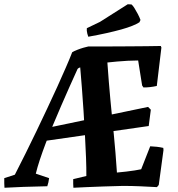

<svg xmlns="http://www.w3.org/2000/svg" viewBox="-34 -874 833 901"><path d="M-13 7.1Q-13.5 -2.3 -14 -13.9Q-14.5 -25.5 -14 -38L35.7 -54.2Q59.7 -101.2 85.6 -153.1Q111.4 -204.9 137.2 -258.7Q163 -312.5 187.8 -365.3Q212.7 -418.1 234.7 -466.4Q256.6 -514.7 274.7 -556.4Q292.9 -598 304.8 -628.9Q313.8 -634.4 328.5 -640.1Q343.1 -645.9 357.6 -650.1Q372.1 -654.4 380 -655.8Q427.9 -655.8 476.4 -656Q525 -656.3 570.7 -656.5Q616.5 -656.8 654.8 -657.2Q693.2 -657.7 720.6 -658.2L723.4 -650.8L701.8 -470.6Q685.6 -467.1 670.3 -465.3Q655.1 -463.6 639.3 -463.6L633 -472.7L614.3 -590.2Q590.7 -590.2 565.5 -588.8Q540.2 -587.3 515.9 -585.3Q491.6 -583.3 469.9 -580.7Q473.2 -533.6 476.7 -490.3Q480.2 -446.9 484 -406.2Q487.7 -365.6 491.9 -325Q496.2 -284.5 500.1 -243.3Q504.1 -202.1 507.8 -157.8Q511.5 -113.6 514.7 -64.3Q536.7 -66.3 558.3 -68.8Q580 -71.2 598.2 -74.2Q616.4 -77.2 628.5 -79.7L670.9 -187.5Q686.6 -187 701.9 -185.2Q717.1 -183.5 732.3 -180L733.2 -169.9L711 -5.9L702.5 4.1Q664.4 2.1 622 0.1Q579.6 -1.9 536.4 -1.4Q491.8 -0.4 450.1 1.1Q408.5 2.6 373.1 4.1Q337.7 5.6 310.4 7.1Q310 -2.3 309.5 -12Q309 -21.8 309.5 -33.3L371.2 -48.1Q371.6 -84.4 369.7 -133.8Q367.7 -183.2 364.7 -239.4Q361.7 -295.6 358 -352.8Q354.2 -410.1 350.2 -462.9Q346.1 -515.7 342.4 -557.8Q339.9 -557.3 336.2 -555.3Q332.5 -553.3 330 -550.4Q311.6 -510.1 291.9 -466Q272.1 -421.8 252.6 -376.5Q233 -331.2 214.5 -286.9Q195.9 -242.5 180.3 -201.2Q164.7 -159.9 152.8 -123.9Q141 -88 134 -59.1L196.4 -38Q195.4 -28 193.1 -18.2Q190.9 -8.4 187.9 0Q126.3 1 75.6 3Q25 5.1 -13 7.1ZM174.7 -212.4 194.4 -275.2 660.8 -372.3 673.8 -359.2 663.9 -282.6ZM380.3 -701.6Q377.8 -708.5 375.8 -715.9Q373.8 -723.3 373.3 -729.7L373.5 -741.7L435 -771.3L565.4 -854L582.9 -853.2Q589.3 -848.4 596.9 -836Q604.5 -823.6 612.4 -808.9Q620.3 -794.2 625.3 -780.3L620.2 -769.4Q608.4 -761.7 586.9 -752.9Q565.4 -744.2 535 -735.7Q504.6 -727.3 465.9 -718.6Q427.1 -710 380.3 -701.6Z"/></svg>

Font: Labrada
Style: Italic
Weight: 400
Italic angle: -7°
Designer: Mercedes Jáuregui
Foundry: Omnibus-Type Team
Version: Version 1.000